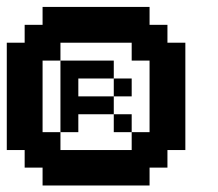

<svg xmlns="http://www.w3.org/2000/svg" viewBox="-20 -705 644 566"><path d="M262.7 -158.2H105.5V-184.6V-210.9H79.1H52.7V-237.3V-262.7H26.4H0V-420.9V-579.1H26.4H52.7V-605.5V-631.8H79.1H105.5V-658.2V-684.6H262.7H420.9V-658.2V-631.8H447.3H473.6V-605.5V-579.1H500H526.4V-420.9V-262.7H500H473.6V-237.3V-210.9H447.3H420.9V-184.6V-158.2ZM262.7 -262.7H368.2V-289.1V-315.4H394.5H420.9V-420.9V-526.4H394.5H368.2V-552.7V-579.1H262.7H158.2V-552.7V-526.4H131.8H105.5V-420.9V-315.4H131.8H158.2V-289.1V-262.7ZM184.6 -315.4H158.2V-420.9V-526.4H237.3H315.4V-500V-473.6H341.8H368.2V-447.3V-420.9H341.8H315.4V-394.5V-368.2H341.8H368.2V-341.8V-315.4H341.8H315.4V-341.8V-368.2H262.7H210.9V-341.8V-315.4ZM262.7 -420.9H315.4V-447.3V-473.6H262.7H210.9V-447.3V-420.9Z"/></svg>

Font: VCR Jazz Mono
Style: Regular
Weight: 400
Version: Version 3.1